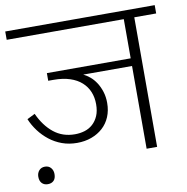

<svg xmlns="http://www.w3.org/2000/svg" viewBox="-90 -707 842 864"><g transform="rotate(-10 331.5 -275.0)"><path d="M23 40Q23 23 33 11.5Q43 0 60 0Q77 0 87 11.5Q97 23 97 40Q97 60 87 70Q77 80 60 80Q43 80 33 69.5Q23 59 23 40ZM302 -378Q317 -371 332 -358.5Q347 -346 359 -327.5Q371 -309 378.5 -285.5Q386 -262 386 -234Q386 -199 374 -170.5Q362 -142 340 -122Q318 -102 288 -91Q258 -80 222 -80Q185 -80 153.5 -91.5Q122 -103 96.5 -123Q71 -143 51.5 -169Q32 -195 20 -224L56 -242Q82 -185 122.5 -152.5Q163 -120 219 -120Q243 -120 264 -126.5Q285 -133 301 -147.5Q317 -162 326.5 -184Q336 -206 336 -237Q336 -268 325.5 -293.5Q315 -319 294 -338Q273 -357 241 -367.5Q209 -378 166 -378H142V-413H525V-592H-10V-630H673V-592H573V0H525V-378Z"/></g></svg>

Font: Mukta ExtraLight
Style: Regular
Weight: 275
Designer: Girish Dalvi and Yashodeep Gholap
Foundry: Ek Type
Version: Version 2.538;PS 1.002;hotconv 16.6.51;makeotf.lib2.5.65220;